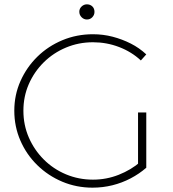

<svg xmlns="http://www.w3.org/2000/svg" viewBox="-20 -862 798 886"><path d="M630 -583Q587 -623 529.5 -645Q472 -667 409 -667Q343 -667 284.5 -642.5Q226 -618 182 -574.5Q138 -531 113 -474Q88 -417 88 -351Q88 -285 113 -227.5Q138 -170 182 -126Q226 -82 284.5 -57.5Q343 -33 409 -33Q471 -33 528 -55.5Q585 -78 629 -116L655 -88Q623 -60 583 -39Q543 -18 498.5 -7Q454 4 407 4Q333 4 267.5 -23.5Q202 -51 152 -100Q102 -149 74 -213.5Q46 -278 46 -351Q46 -424 74.5 -488Q103 -552 152.5 -600.5Q202 -649 268 -676.5Q334 -704 409 -704Q456 -704 500 -692.5Q544 -681 583.5 -661Q623 -641 655 -611ZM617 -343H655V-88H617ZM381 -842Q396 -842 406 -832.5Q416 -823 416 -807Q416 -793 406 -782.5Q396 -772 381 -772Q367 -772 356.5 -782.5Q346 -793 346 -808Q346 -822 356.5 -832Q367 -842 381 -842Z"/></svg>

Font: Alexandria ExtraLight
Style: Regular
Weight: 250
Designer: Mohamed Gaber
Foundry: Kief Type Foundry
Version: Version 5.100